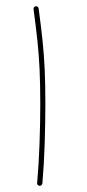

<svg xmlns="http://www.w3.org/2000/svg" viewBox="-20 -598 283 626"><path d="M89.4 -568.4Q97.2 -509.8 102.1 -464.1Q106.9 -418.5 109.1 -370.8Q111.3 -323.2 111.3 -259.3Q111.3 -198.7 108.9 -129.9Q106.4 -61 101.1 -1Q100.6 2.4 103 4.9Q105.5 7.3 108.9 7.8Q112.3 8.3 115 5.9Q117.7 3.4 118.2 0Q123.5 -61 125.7 -129.9Q127.9 -198.7 127.9 -259.3Q127.9 -323.7 125.7 -371.8Q123.5 -419.9 118.7 -465.8Q113.8 -511.7 106 -570.3Q105.5 -573.7 102.8 -575.9Q100.1 -578.1 96.7 -577.6Q93.3 -577.1 91.1 -574.5Q88.9 -571.8 89.4 -568.4Z"/></svg>

Font: Mikhak VF
Style: Regular
Weight: 100
Designer: Amin Abedi
Version: Version 3.001